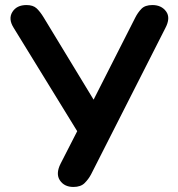

<svg xmlns="http://www.w3.org/2000/svg" viewBox="-20 -733 704 761"><path d="M271 8Q235 8 217.5 -18Q200 -44 220 -84L286 -213L34 -623Q12 -658 29 -685.5Q46 -713 85 -713Q111 -713 125 -700Q139 -687 153 -664L351 -338L516 -663Q526 -683 540.5 -698Q555 -713 584 -713Q620 -713 638.5 -687.5Q657 -662 635 -621L341 -42Q331 -23 315.5 -7.5Q300 8 271 8Z"/></svg>

Font: Chiron GoRound TC SB
Style: Regular
Weight: 500
Designer: Ryoko NISHIZUKA 西塚涼子 (kana, bopomofo & ideographs); Paul D. Hunt (Latin, Greek & Cyrillic); Sandoll Communications 산돌커뮤니
Foundry: Adobe
Version: Version 1.000;hotconv 1.1.1;makeotfexe 2.6.0